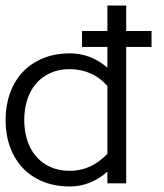

<svg xmlns="http://www.w3.org/2000/svg" viewBox="-21 -657 587 688"><path d="M522 -488.8H431.2V0H363.8V-42Q335 -16.1 300.5 -2.4Q266.1 11.2 230 11.2Q175.8 11.2 132.8 -6.3Q89.8 -23.9 60.3 -55.4Q30.8 -86.9 14.9 -130.9Q-1 -174.8 -1 -227.1Q-1 -278.8 14.9 -323Q30.8 -367.2 60.3 -398.7Q89.8 -430.2 132.8 -448Q175.8 -465.8 230 -465.8Q266.1 -465.8 300.5 -452.9Q335 -439.9 363.8 -414.1V-488.8H272.9V-545.9H363.8V-637.2H431.2V-545.9H522ZM363.8 -349.1Q335 -380.9 301 -395Q267.1 -409.2 229 -409.2Q189 -409.2 158.4 -395Q127.9 -380.9 107.4 -356.4Q86.9 -332 76.4 -299.1Q65.9 -266.1 65.9 -227.1Q65.9 -188 76.4 -155Q86.9 -122.1 107.4 -97.7Q127.9 -73.2 158.4 -59.1Q189 -44.9 229 -44.9Q306.2 -44.9 363.8 -106Z"/></svg>

Font: Anonymous Pro
Style: Regular
Weight: 400
Monospace: yes
Designer: Mark Simonson
Version: Version 1.002